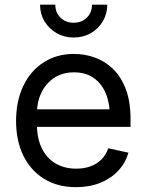

<svg xmlns="http://www.w3.org/2000/svg" viewBox="-20 -773 613 805"><path d="M299.3 11.7Q221.2 11.7 164.6 -23.4Q107.9 -58.6 77.6 -121.1Q47.4 -183.6 47.4 -266.1Q47.4 -348.6 77.4 -412.1Q107.4 -475.6 162.4 -511.2Q217.3 -546.9 290 -546.9Q335.9 -546.9 378.4 -531.5Q420.9 -516.1 454.6 -483.2Q488.3 -450.2 507.8 -398.4Q527.3 -346.7 527.3 -274.9V-241.2H103.5V-314.5H480L440.4 -288.1Q440.4 -341.3 423.1 -382.3Q405.8 -423.3 372.3 -446.5Q338.9 -469.7 290 -469.7Q241.7 -469.7 206.8 -446.3Q171.9 -422.9 153.3 -384Q134.8 -345.2 134.8 -298.8V-252.9Q134.8 -193.8 155 -151.9Q175.3 -109.9 212.6 -87.9Q250 -65.9 299.8 -65.9Q333 -65.9 359.6 -75.7Q386.2 -85.4 405.3 -104.5Q424.3 -123.5 434.1 -151.4L518.6 -132.8Q506.3 -90.3 476.1 -57.6Q445.8 -24.9 400.6 -6.6Q355.5 11.7 299.3 11.7ZM288.6 -615.7Q249.5 -615.7 217.5 -634Q185.5 -652.3 166.7 -683.6Q147.9 -714.8 147.9 -753.4H211.9Q211.9 -720.2 233.6 -699Q255.4 -677.7 288.6 -677.7Q322.3 -677.7 344 -699Q365.7 -720.2 365.7 -753.4H429.7Q429.7 -714.8 411.1 -683.6Q392.6 -652.3 360.6 -634Q328.6 -615.7 288.6 -615.7Z"/></svg>

Font: Inter 18pt
Style: Regular
Weight: 400
Designer: Rasmus Andersson
Foundry: rsms
Version: Version 4.001;git-66647c0bb